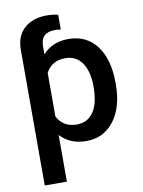

<svg xmlns="http://www.w3.org/2000/svg" viewBox="-96 -746 754 1015"><g transform="rotate(-10 281.5 -239.0)"><path d="M523.4 -258.8Q523.4 -136.2 467.8 -63.2Q412.1 9.8 318.4 9.8Q231.4 9.8 179.2 -47.4V203.1H60.5V-526.4Q60.5 -599.1 105.7 -639.9Q150.9 -680.7 226.6 -680.7Q259.8 -680.7 287.1 -673.3V-593.8Q273.4 -597.2 255.9 -597.2Q179.2 -597.2 179.2 -523.4V-480Q231 -538.1 316.9 -538.1Q413.6 -538.1 468.5 -466.1Q523.4 -394 523.4 -266.1ZM405.3 -269Q405.3 -348.1 373.8 -394.5Q342.3 -440.9 283.7 -440.9Q210.9 -440.9 179.2 -380.9V-146.5Q211.4 -85 284.7 -85Q341.3 -85 373.3 -130.6Q405.3 -176.3 405.3 -269Z"/></g></svg>

Font: Roboto Medium
Style: Regular
Weight: 500
Designer: Google
Version: Version 2.134; 2016; ttfautohint (v1.6)